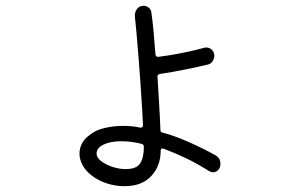

<svg xmlns="http://www.w3.org/2000/svg" viewBox="-20 -623 1040 662"><path d="M409 19Q379 19 349 9.5Q319 0 296 -18Q275 -34 264.5 -54Q254 -74 254 -93Q254 -112 263 -129Q272 -146 291 -159Q311 -175 342 -182Q373 -189 404 -189Q438 -189 463 -183H465Q473 -183 473 -191Q472 -210 470 -248.5Q468 -287 464.5 -334Q461 -381 457.5 -427.5Q454 -474 450.5 -511Q447 -548 445 -566Q444 -580 452 -591.5Q460 -603 475 -603Q485 -603 493 -596.5Q501 -590 502 -579Q506 -552 509.5 -514.5Q513 -477 516 -435Q518 -426 526 -427Q567 -432 611 -441Q655 -450 683 -458Q697 -462 708 -453.5Q719 -445 719 -431Q719 -420 712.5 -411Q706 -402 695 -400Q666 -393 619.5 -383.5Q573 -374 531 -368Q522 -366 523 -358Q526 -307 529 -259Q532 -211 533 -176Q533 -167 540 -166Q582 -155 632.5 -132.5Q683 -110 724 -87Q740 -77 740 -58Q740 -45 732.5 -37Q725 -29 714 -29Q709 -29 701 -33Q658 -60 622.5 -77Q587 -94 545 -110Q544 -110 543 -110.5Q542 -111 540 -111Q534 -111 534 -103Q534 -51 501.5 -16Q469 19 409 19ZM413 -40Q451 -40 463.5 -60Q476 -80 476 -117Q476 -125 468 -127Q434 -136 398 -136Q361 -136 337 -124.5Q313 -113 313 -93Q313 -80 328 -68Q343 -56 366.5 -48Q390 -40 413 -40Z"/></svg>

Font: Kiwi Maru Light
Style: Regular
Weight: 300
Designer: Hiroki-Chan
Version: Version 1.100